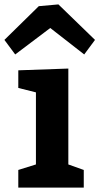

<svg xmlns="http://www.w3.org/2000/svg" viewBox="-48 -851 451 871"><path d="M180 -724 21 -604 -28 -670 128 -823 217 -831 383 -670 334 -604ZM35 -532 262 -540V-105L332 -80V0H35V-80L115 -105V-432L35 -452Z"/></svg>

Font: BitterBold
Style: Bold
Weight: 700
Designer: Sol Matas
Foundry: Sol Matas
Version: Version 001.001